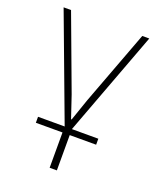

<svg xmlns="http://www.w3.org/2000/svg" viewBox="-133 -591 727 874"><g transform="rotate(20 230.5 -154.0)"><path d="M213 200V29H84V0H213L23 -508H59L193 -148L229 -41H232L269 -148L404 -508H438L248 0H376V29H248V200Z"/></g></svg>

Font: IBM Plex Sans ExtraLight
Style: Regular
Weight: 250
Designer: Mike Abbink, Paul van der Laan, Pieter van Rosmalen
Foundry: Bold Monday
Version: Version 3.201